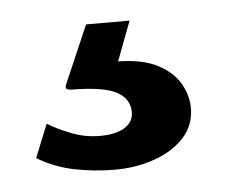

<svg xmlns="http://www.w3.org/2000/svg" viewBox="-31 -38 334 284"><g transform="rotate(-5 136.5 104.0)"><path d="M249.4 131.5Q249.4 157 232.9 175.2Q216.4 193.3 189.1 203Q161.8 212.8 129.8 212.8Q98.7 212.8 69.4 206.8Q40.2 200.8 14.9 185.6L34.8 136.3Q50.5 145.8 70.3 153.4Q90.2 161.1 112 161.1Q135.8 161.1 148.8 152.8Q161.8 144.6 161.8 130.1Q161.8 110.3 142.8 100Q123.9 89.7 77.1 89.2Q70.9 89.2 68.7 87.5Q66.4 85.7 69 79.8L105.7 -5H170.3L148.1 53.6Q185.8 54.3 207.9 66.4Q230.1 78.4 239.8 96.2Q249.4 113.9 249.4 131.5Z"/></g></svg>

Font: Public Sans Thin
Style: Regular
Weight: 100
Designer: The Public Sans project authors (U.S. Web Design System). Libre Franklin designed by Pablo Impallari and Rodrigo Fuenzal
Version: Version 1.008